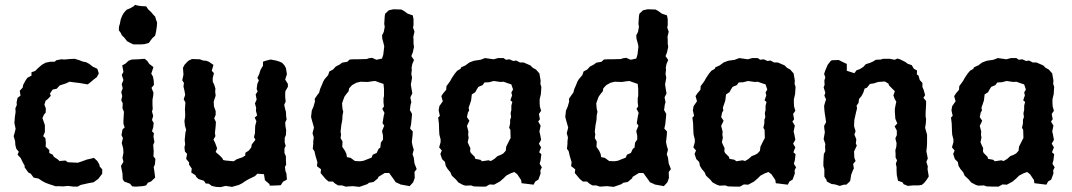

<svg xmlns="http://www.w3.org/2000/svg" viewBox="-20 -752 4395 787"><path d="M215 11 210 12 182 3 166 -3 153 -10 138 -20 118 -24 106 -40 96 -45 81 -66V-73L73 -87L65 -104L52 -118L57 -130L47 -142L43 -157L42 -173L36 -194L41 -211L44 -224L39 -248L41 -273L44 -293L43 -308L49 -322L48 -332L52 -351L64 -360L61 -380L73 -393L75 -404L84 -421L92 -433L109 -442V-456L124 -461L135 -472L151 -486L167 -495L186 -499H204L211 -505L231 -509L244 -508L266 -510L286 -511L306 -505L318 -500L333 -497L346 -490L360 -479L379 -470L385 -451L377 -436L364 -426L345 -410L339 -406L305 -412L287 -414L265 -417L250 -410L225 -402L212 -388L196 -385L185 -369L188 -359L176 -346L167 -339L162 -323L168 -307L167 -290L160 -282L154 -268L164 -239V-211L157 -194L166 -186L168 -166L167 -151L182 -137V-125L196 -118L201 -109L215 -100L224 -92L248 -94L258 -87L277 -86L299 -85L317 -91L336 -98L350 -101L365 -105L379 -92L387 -78L389 -69L399 -58V-40L383 -19L364 -5L342 -1L311 6L298 13H281L259 10L239 12Z M527 -570 514 -576 501 -583 491 -596 479 -608 475 -617 467 -628 468 -644 471 -653 475 -673 481 -688 488 -700 499 -712 511 -717 526 -725 534 -732 545 -729 559 -727 579 -726 588 -713 599 -703 609 -691 616 -684 620 -670 624 -660 623 -645 620 -624 616 -606 604 -595 598 -587 590 -576 572 -571 558 -570ZM537 13 522 12 513 1 489 -8 483 -17 482 -41 478 -61 476 -72 486 -89 482 -105 486 -126 485 -143 479 -166 484 -186 478 -198 482 -221 491 -230 486 -244V-259L487 -275L488 -294L482 -308L483 -329L477 -341L481 -358L477 -375L483 -390L479 -407L486 -424L479 -445L486 -457L481 -484L494 -491L507 -503L520 -508L546 -509L573 -511L583 -503L592 -490L609 -477L600 -450L607 -438L610 -422L611 -404L601 -392L609 -372L608 -360L605 -343V-324L606 -305L603 -295L608 -277L603 -260L610 -248L608 -230L603 -214L611 -206L609 -192L613 -170L608 -158L610 -132L609 -111L617 -101L615 -78L610 -67L613 -48L616 -24L599 -8L586 -3L579 8L565 11Z M884 15 865 14 848 10 836 1 823 0 816 -11 794 -18 785 -26 781 -34 764 -45 766 -61 755 -77V-86L743 -101L747 -121L738 -131L736 -148L739 -161L737 -178L740 -208L743 -220L738 -237L736 -256L739 -274V-286L738 -304L739 -319L740 -332L733 -345L739 -363L736 -381L732 -397L734 -412L727 -423L732 -446L730 -474L736 -486L747 -498L754 -504L767 -510L799 -509L812 -504L825 -503L836 -499L855 -486L848 -462L857 -452L852 -433V-417L858 -405L863 -389L862 -376L864 -360L859 -345L856 -335L857 -316L864 -297V-281L858 -267L865 -252L864 -235L861 -207L863 -194L855 -180L862 -166L870 -144L864 -129L880 -115L891 -104L895 -96L905 -94L938 -91L950 -99L973 -107L985 -114L986 -126L1000 -135L1010 -148L1012 -160L1027 -179L1021 -190L1025 -206L1026 -236L1031 -255L1024 -270L1034 -279L1029 -298L1030 -310L1025 -328L1032 -344L1028 -365L1036 -377L1032 -388L1035 -409L1041 -422L1035 -433L1042 -447L1048 -466L1058 -483V-499L1069 -503L1089 -508L1111 -504L1127 -499L1137 -494L1146 -484L1152 -473L1156 -448L1149 -426L1160 -408V-396L1150 -379L1149 -370V-354L1151 -336L1145 -322L1149 -304L1152 -294L1153 -274L1155 -263L1149 -250L1150 -235L1153 -218L1152 -199L1147 -187V-168L1151 -154L1146 -144V-125L1152 -111V-92L1153 -77L1148 -68L1150 -51L1154 -41L1156 -16L1140 -7L1131 7L1117 8L1086 9L1084 2L1066 -13L1062 -38L1035 -40L1025 -30L1000 -18L986 -10L973 -1L959 6L945 10L931 14L905 10Z M1397 13 1382 8H1366L1353 0L1344 -8H1327L1315 -18L1304 -31L1294 -43L1296 -58L1279 -71L1281 -87L1273 -114L1269 -132L1262 -142L1264 -163V-172L1266 -189L1261 -206L1267 -229L1258 -261L1255 -273L1258 -299L1265 -315L1271 -336L1270 -347L1281 -363L1288 -372L1292 -387L1299 -403L1305 -418L1311 -428L1325 -444L1330 -459L1345 -467L1356 -479L1373 -488L1382 -495L1404 -499L1413 -508L1428 -509H1444L1483 -510L1491 -513L1505 -515L1523 -507L1546 -512L1551 -528L1553 -545L1555 -562L1551 -579L1547 -593L1546 -607L1553 -621L1557 -642L1555 -654L1557 -686L1559 -696L1574 -710L1593 -714L1625 -713L1636 -707L1651 -696L1672 -689L1675 -673V-649L1673 -639L1679 -622L1674 -601L1675 -590V-573L1677 -560L1672 -537L1666 -522L1677 -506L1670 -490L1667 -474L1668 -466L1666 -449L1669 -434L1666 -416L1664 -406L1668 -381L1670 -369L1662 -353L1666 -333L1663 -323L1660 -301L1669 -285L1668 -273L1665 -243L1661 -225L1672 -213L1671 -196L1668 -170L1671 -155L1676 -138L1671 -120L1676 -106L1679 -82L1688 -59L1679 -47L1680 -23L1674 -6L1672 -3L1659 11L1621 4L1618 2L1602 -5L1596 -14L1575 -43H1557L1531 -27L1529 -21L1511 -6L1493 -3L1485 3L1462 11L1453 14L1426 11ZM1456 -91 1470 -93 1503 -106 1508 -118 1524 -125 1532 -142 1539 -147 1541 -167 1550 -180V-195L1546 -215L1555 -237L1548 -247L1553 -278L1556 -289L1547 -306L1554 -316L1552 -331V-350L1554 -358V-387L1552 -408L1529 -416L1518 -420L1507 -419L1487 -416L1458 -417L1441 -413L1423 -403L1411 -390L1409 -378L1400 -367L1392 -356L1386 -340L1382 -328L1384 -305L1387 -294L1384 -280L1383 -260L1379 -239L1376 -212L1378 -201L1376 -186L1384 -172L1383 -150L1394 -134L1400 -121L1402 -108L1417 -105L1435 -92Z M1971 13H1952L1922 12L1911 8L1888 9L1878 6L1859 -4L1849 -16L1832 -32L1826 -46L1815 -59L1807 -72L1804 -88L1792 -100L1785 -121L1791 -135L1780 -148L1786 -169V-181L1781 -200L1780 -217L1779 -247L1776 -270L1783 -277L1778 -300L1781 -317L1795 -337L1789 -358L1797 -370L1809 -384L1810 -399L1819 -411L1826 -421L1832 -432L1844 -450L1854 -462L1868 -470L1870 -476L1888 -484L1904 -496L1923 -503L1950 -507L1968 -514L2003 -509L2022 -514H2044L2054 -507L2068 -509L2084 -502L2096 -504L2111 -496H2126L2154 -484L2164 -474L2177 -467L2191 -451L2196 -422L2195 -408L2199 -396L2197 -366L2192 -345V-329L2193 -315L2198 -298L2189 -285L2193 -263L2186 -254L2196 -237L2191 -213L2194 -201L2198 -179L2189 -163L2198 -148L2190 -128L2199 -120L2196 -95L2192 -81L2201 -66L2195 -54L2196 -41L2187 -16L2174 -8L2167 5L2135 1L2118 -1L2116 -14L2100 -38L2088 -47L2072 -41L2055 -32L2044 -21L2029 -8L2005 5L1987 4ZM1956 -91 1982 -95 1992 -92 2007 -101 2019 -112 2032 -117 2043 -123 2053 -134 2055 -151 2059 -159 2069 -179 2073 -186 2072 -220 2067 -228 2071 -246V-261L2075 -272L2073 -288L2076 -301V-319L2080 -334L2072 -341L2079 -361L2076 -373L2083 -385L2076 -406L2058 -412L2044 -417L2032 -416L2004 -420L1985 -415L1966 -414L1958 -403L1941 -396L1934 -385L1928 -374L1914 -365L1911 -340L1906 -325L1901 -311L1903 -299L1898 -291L1894 -272L1904 -257L1894 -236L1900 -213L1899 -199L1901 -188L1897 -169L1903 -155L1908 -145L1907 -132L1910 -125L1926 -109L1928 -101L1949 -97Z M2439 13 2424 8H2408L2395 0L2386 -8H2369L2357 -18L2346 -31L2336 -43L2338 -58L2321 -71L2323 -87L2315 -114L2311 -132L2304 -142L2306 -163V-172L2308 -189L2303 -206L2309 -229L2300 -261L2297 -273L2300 -299L2307 -315L2313 -336L2312 -347L2323 -363L2330 -372L2334 -387L2341 -403L2347 -418L2353 -428L2367 -444L2372 -459L2387 -467L2398 -479L2415 -488L2424 -495L2446 -499L2455 -508L2470 -509H2486L2525 -510L2533 -513L2547 -515L2565 -507L2588 -512L2593 -528L2595 -545L2597 -562L2593 -579L2589 -593L2588 -607L2595 -621L2599 -642L2597 -654L2599 -686L2601 -696L2616 -710L2635 -714L2667 -713L2678 -707L2693 -696L2714 -689L2717 -673V-649L2715 -639L2721 -622L2716 -601L2717 -590V-573L2719 -560L2714 -537L2708 -522L2719 -506L2712 -490L2709 -474L2710 -466L2708 -449L2711 -434L2708 -416L2706 -406L2710 -381L2712 -369L2704 -353L2708 -333L2705 -323L2702 -301L2711 -285L2710 -273L2707 -243L2703 -225L2714 -213L2713 -196L2710 -170L2713 -155L2718 -138L2713 -120L2718 -106L2721 -82L2730 -59L2721 -47L2722 -23L2716 -6L2714 -3L2701 11L2663 4L2660 2L2644 -5L2638 -14L2617 -43H2599L2573 -27L2571 -21L2553 -6L2535 -3L2527 3L2504 11L2495 14L2468 11ZM2498 -91 2512 -93 2545 -106 2550 -118 2566 -125 2574 -142 2581 -147 2583 -167 2592 -180V-195L2588 -215L2597 -237L2590 -247L2595 -278L2598 -289L2589 -306L2596 -316L2594 -331V-350L2596 -358V-387L2594 -408L2571 -416L2560 -420L2549 -419L2529 -416L2500 -417L2483 -413L2465 -403L2453 -390L2451 -378L2442 -367L2434 -356L2428 -340L2424 -328L2426 -305L2429 -294L2426 -280L2425 -260L2421 -239L2418 -212L2420 -201L2418 -186L2426 -172L2425 -150L2436 -134L2442 -121L2444 -108L2459 -105L2477 -92Z M3013 13H2994L2964 12L2953 8L2930 9L2920 6L2901 -4L2891 -16L2874 -32L2868 -46L2857 -59L2849 -72L2846 -88L2834 -100L2827 -121L2833 -135L2822 -148L2828 -169V-181L2823 -200L2822 -217L2821 -247L2818 -270L2825 -277L2820 -300L2823 -317L2837 -337L2831 -358L2839 -370L2851 -384L2852 -399L2861 -411L2868 -421L2874 -432L2886 -450L2896 -462L2910 -470L2912 -476L2930 -484L2946 -496L2965 -503L2992 -507L3010 -514L3045 -509L3064 -514H3086L3096 -507L3110 -509L3126 -502L3138 -504L3153 -496H3168L3196 -484L3206 -474L3219 -467L3233 -451L3238 -422L3237 -408L3241 -396L3239 -366L3234 -345V-329L3235 -315L3240 -298L3231 -285L3235 -263L3228 -254L3238 -237L3233 -213L3236 -201L3240 -179L3231 -163L3240 -148L3232 -128L3241 -120L3238 -95L3234 -81L3243 -66L3237 -54L3238 -41L3229 -16L3216 -8L3209 5L3177 1L3160 -1L3158 -14L3142 -38L3130 -47L3114 -41L3097 -32L3086 -21L3071 -8L3047 5L3029 4ZM2998 -91 3024 -95 3034 -92 3049 -101 3061 -112 3074 -117 3085 -123 3095 -134 3097 -151 3101 -159 3111 -179 3115 -186 3114 -220 3109 -228 3113 -246V-261L3117 -272L3115 -288L3118 -301V-319L3122 -334L3114 -341L3121 -361L3118 -373L3125 -385L3118 -406L3100 -412L3086 -417L3074 -416L3046 -420L3027 -415L3008 -414L3000 -403L2983 -396L2976 -385L2970 -374L2956 -365L2953 -340L2948 -325L2943 -311L2945 -299L2940 -291L2936 -272L2946 -257L2936 -236L2942 -213L2941 -199L2943 -188L2939 -169L2945 -155L2950 -145L2949 -132L2952 -125L2968 -109L2970 -101L2991 -97Z M3373 -487 3384 -501 3389 -505 3418 -506 3438 -496 3451 -490V-462L3482 -452L3491 -464L3505 -469L3519 -478L3529 -489L3545 -494L3557 -499L3570 -507L3591 -508L3599 -511H3627L3647 -507L3659 -512L3671 -508L3691 -498L3700 -491L3717 -485L3726 -470L3739 -463L3738 -447L3745 -442L3750 -424L3761 -412V-395L3766 -384L3772 -362L3765 -351L3776 -338V-323L3774 -289V-274L3776 -265L3775 -247L3772 -228L3776 -214L3780 -200V-182V-167L3779 -148L3777 -132L3780 -118L3783 -102L3777 -89L3783 -70L3782 -58L3787 -29L3779 -16L3768 -2L3758 6L3744 8H3722L3701 10L3684 3L3679 -5L3661 -11L3656 -34L3655 -52V-67L3652 -81L3657 -95L3651 -106V-121L3650 -136L3654 -151L3655 -165L3650 -185L3656 -198V-217L3647 -234L3658 -246L3650 -265L3648 -293V-306L3651 -322L3654 -335L3647 -347L3642 -361L3648 -378L3624 -402L3622 -409L3607 -418L3579 -416L3561 -410L3546 -408L3533 -392L3524 -389L3519 -373L3511 -358L3501 -346L3499 -330L3491 -319L3493 -308L3489 -292L3482 -261L3481 -244V-234L3487 -214L3482 -201L3490 -181L3488 -164L3492 -155L3481 -132V-123L3482 -105L3487 -92L3477 -80L3480 -62L3476 -54L3469 -36L3465 -11L3462 -7L3449 5H3439L3422 10L3403 4L3388 2L3369 -8L3368 -14L3359 -28V-58L3355 -72V-86L3356 -107L3357 -121L3363 -132L3362 -150L3363 -162L3356 -182L3358 -193L3361 -210L3359 -223L3358 -236L3366 -251L3363 -273L3361 -285L3359 -302L3358 -318L3361 -329L3366 -345L3359 -360L3363 -372L3356 -394L3360 -404L3359 -422L3363 -435L3358 -449L3363 -464Z M4073 13H4054L4024 12L4013 8L3990 9L3980 6L3961 -4L3951 -16L3934 -32L3928 -46L3917 -59L3909 -72L3906 -88L3894 -100L3887 -121L3893 -135L3882 -148L3888 -169V-181L3883 -200L3882 -217L3881 -247L3878 -270L3885 -277L3880 -300L3883 -317L3897 -337L3891 -358L3899 -370L3911 -384L3912 -399L3921 -411L3928 -421L3934 -432L3946 -450L3956 -462L3970 -470L3972 -476L3990 -484L4006 -496L4025 -503L4052 -507L4070 -514L4105 -509L4124 -514H4146L4156 -507L4170 -509L4186 -502L4198 -504L4213 -496H4228L4256 -484L4266 -474L4279 -467L4293 -451L4298 -422L4297 -408L4301 -396L4299 -366L4294 -345V-329L4295 -315L4300 -298L4291 -285L4295 -263L4288 -254L4298 -237L4293 -213L4296 -201L4300 -179L4291 -163L4300 -148L4292 -128L4301 -120L4298 -95L4294 -81L4303 -66L4297 -54L4298 -41L4289 -16L4276 -8L4269 5L4237 1L4220 -1L4218 -14L4202 -38L4190 -47L4174 -41L4157 -32L4146 -21L4131 -8L4107 5L4089 4ZM4058 -91 4084 -95 4094 -92 4109 -101 4121 -112 4134 -117 4145 -123 4155 -134 4157 -151 4161 -159 4171 -179 4175 -186 4174 -220 4169 -228 4173 -246V-261L4177 -272L4175 -288L4178 -301V-319L4182 -334L4174 -341L4181 -361L4178 -373L4185 -385L4178 -406L4160 -412L4146 -417L4134 -416L4106 -420L4087 -415L4068 -414L4060 -403L4043 -396L4036 -385L4030 -374L4016 -365L4013 -340L4008 -325L4003 -311L4005 -299L4000 -291L3996 -272L4006 -257L3996 -236L4002 -213L4001 -199L4003 -188L3999 -169L4005 -155L4010 -145L4009 -132L4012 -125L4028 -109L4030 -101L4051 -97Z"/></svg>

Font: Winky Rough Medium
Style: Regular
Weight: 500
Designer: Simon Atzbach
Foundry: typofactur
Version: Version 1.206; ttfautohint (v1.8.4.7-5d5b)